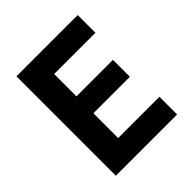

<svg xmlns="http://www.w3.org/2000/svg" viewBox="-199 -864 997 997"><g transform="rotate(-45 300.0 -365.0)"><path d="M530 0V-130H227V-312H495V-436H227V-600H530V-730H80V0Z"/></g></svg>

Font: Tekne LDO ExtraBold
Style: Regular
Weight: 800
Monospace: yes
Designer: Alessio Laiso, Mario Rullo, Paolo Rosset
Foundry: Alessio Laiso
Version: Version 1.000;hotconv 1.0.109;makeotfexe 2.5.65596